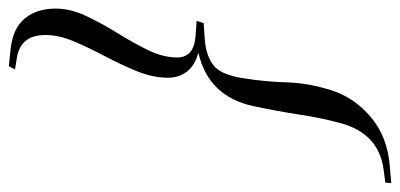

<svg xmlns="http://www.w3.org/2000/svg" viewBox="-346 -526 908 436"><g transform="rotate(-90 108.0 -308.0)"><path d="M278.5 -315.5 273.5 -299.5 236.5 -297Q199.5 -294 178 -277.5Q156.5 -261 148.5 -211Q140.5 -161 139 -111.2Q137.5 -61.5 121 -9.5Q104.5 42.5 60.2 80Q16 117.5 -49.5 123L-90 126.5L-88.5 113L-58.5 109Q23 98 46.5 11Q58.5 -33.5 66 -83Q73.5 -132.5 85 -186.5Q107 -289 206.5 -311.5Q177 -319.5 163.2 -337.8Q149.5 -356 149.5 -380.5Q149.5 -414.5 164.2 -450.8Q179 -487 198 -523Q217 -559 231.8 -593.5Q246.5 -628 246.5 -659Q246.5 -715 195.5 -723.5L168.5 -728L175.5 -742L213.5 -738Q262 -733 284.2 -705.5Q306.5 -678 306.5 -636Q306.5 -602 289.8 -566.5Q273 -531 251 -495.5Q229 -460 212.2 -425.8Q195.5 -391.5 195.5 -359.5Q195.5 -342 206.5 -331.2Q217.5 -320.5 243 -318Z"/></g></svg>

Font: Newsreader 72pt
Style: Italic
Weight: 400
Italic angle: -17°
Designer: Hugues Gentile
Foundry: Production Type
Version: Version 1.003; ttfautohint (v1.8.3)